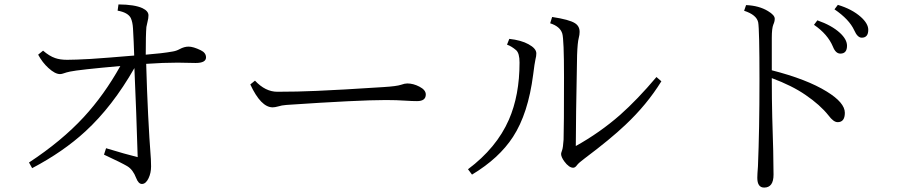

<svg xmlns="http://www.w3.org/2000/svg" viewBox="-20 -805 4040 860"><path d="M124 -51.8 109.9 -77.1Q256.3 -173.3 355.5 -280.8Q446.8 -379.9 519 -509.3Q332.5 -492.7 293.9 -484.4Q275.9 -480.5 267.1 -477.1Q256.3 -473.1 249 -473.1Q226.6 -473.1 196.8 -500.5Q169.9 -524.9 150.9 -560.1L172.9 -578.1Q201.2 -553.7 227.1 -544.9Q249 -537.1 280.8 -537.1Q315.9 -537.1 385.7 -541Q454.6 -545.4 581.1 -556.2Q579.1 -620.1 575.7 -678.2Q574.2 -705.6 565.9 -724.1Q553.2 -749 506.8 -757.3L510.7 -785.2Q583.5 -784.7 618.7 -768.1Q645 -755.4 645 -736.3Q645 -723.1 641.1 -709Q637.2 -693.8 635.7 -684.1Q632.8 -650.4 632.8 -560.1Q707 -565.9 752.9 -574.2Q769.5 -576.7 784.7 -585Q805.2 -596.2 824.7 -596.2Q845.7 -596.2 878.9 -580.1Q902.8 -568.8 902.8 -547.9Q902.8 -522.9 856 -522.9L775.9 -524.4Q711.4 -524.4 634.8 -519Q641.6 -277.8 655.8 -92.8Q656.7 -80.1 656.7 -60.1Q656.7 -30.3 645.5 -6.8Q633.3 19 615.7 19Q600.1 19 589.8 -7.8Q575.7 -44.9 550.8 -60.1Q524.9 -75.7 445.8 -112.3L455.1 -141.1Q541.5 -114.7 596.7 -101.1Q590.8 -301.3 582 -500Q483.4 -327.6 362.8 -216.8Q263.2 -125 124 -51.8Z M1122.1 -443.8Q1168.5 -394 1222.2 -394Q1311.5 -394 1397.9 -397.9Q1503.4 -402.3 1698.2 -415Q1755.9 -418.5 1776.4 -425.3Q1792.5 -431.2 1804.2 -431.2Q1831.1 -431.2 1858.4 -417Q1887.2 -402.3 1887.2 -381.8Q1887.2 -352.1 1848.1 -352.1Q1826.2 -352.1 1798.3 -354Q1757.3 -356.9 1708 -356.9Q1586.4 -356.9 1263.2 -335Q1241.7 -333.5 1225.1 -328.1Q1210.9 -324.2 1201.2 -324.2Q1148.9 -324.2 1101.1 -426.8Z M2076.2 -46.9Q2204.1 -142.6 2259.3 -268.6Q2307.1 -377.9 2307.1 -524.9Q2307.1 -566.4 2292 -580.1Q2271 -598.1 2251 -605L2261.2 -630.9Q2314.5 -625 2347.2 -606.9Q2382.3 -587.9 2382.3 -565.9Q2382.3 -553.2 2378.4 -539.1Q2374.5 -522 2368.2 -471.2Q2345.7 -295.9 2277.8 -191.9Q2215.8 -96.2 2094.2 -22.9ZM2942.4 -440.9Q2877.4 -335.9 2781.2 -245.6Q2714.4 -182.1 2599.1 -95.7Q2572.3 -75.7 2564.9 -65.9Q2556.6 -53.7 2547.4 -53.7Q2528.3 -53.7 2507.3 -82.5Q2493.2 -102.1 2493.2 -115.7Q2493.2 -119.6 2498 -132.8Q2502 -144 2504.4 -179.7Q2506.3 -233.9 2506.3 -460Q2506.3 -629.4 2498.5 -654.8Q2488.8 -686.5 2444.3 -700.7L2453.1 -729Q2530.3 -717.3 2555.2 -701.2Q2576.2 -688 2576.2 -662.1Q2576.2 -649.4 2572.3 -634.8Q2566.9 -614.7 2564.9 -559.1Q2559.1 -258.8 2559.1 -150.9Q2667 -210.9 2757.8 -290.5Q2835 -358.9 2920.4 -460Z M3641.1 -713.9Q3705.6 -691.4 3742.2 -657.7Q3773.9 -628.4 3773.9 -600.1Q3773.9 -564.9 3744.1 -564.9Q3723.1 -564.9 3710.9 -595.7Q3687.5 -651.9 3626 -693.8ZM3732.9 -783.2Q3796.4 -764.2 3835.9 -729Q3869.1 -699.2 3869.1 -671.4Q3869.1 -636.2 3839.8 -636.2Q3820.8 -636.2 3806.2 -669.4Q3783.7 -718.3 3717.8 -763.2ZM3437 -490.2Q3593.8 -450.2 3683.1 -395Q3764.2 -345.2 3764.2 -299.8Q3764.2 -257.8 3731.9 -257.8Q3713.4 -257.8 3690.9 -288.1Q3653.3 -335.4 3587.9 -379.9Q3527.8 -421.4 3437 -455.1Q3437 -358.9 3439 -280.8Q3444.8 -109.4 3444.8 -22.9Q3444.8 35.2 3402.8 35.2Q3372.1 35.2 3372.1 -8.8Q3372.1 -23.4 3375 -60.1Q3381.8 -223.6 3381.8 -444.8Q3381.8 -673.8 3376 -705.1Q3368.7 -738.8 3313 -756.8L3321.8 -782.2Q3379.9 -779.8 3419.9 -755.4Q3450.2 -737.3 3450.2 -721.2Q3450.2 -708.5 3443.8 -694.8Q3437 -677.7 3437 -636.2Z"/></svg>

Font: I.Ming
Style: Regular
Weight: 400
Designer: Ichiten Fonts Project
Version: Version 6.11; Dec 27, 2019